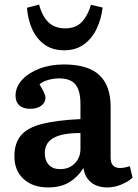

<svg xmlns="http://www.w3.org/2000/svg" viewBox="-20 -806 602 840"><path d="M191 14Q123 14 83 -23Q43 -60 43 -122Q43 -180 72 -214Q101 -248 164.5 -264Q228 -280 332 -285V-351Q332 -409 310.5 -436Q289 -463 238 -463Q214 -463 190 -456Q166 -449 153 -437Q179 -394 179 -379Q179 -358 161 -344Q143 -330 112 -330Q81 -330 64.5 -345Q48 -360 48 -387Q48 -425 76 -456Q104 -487 152 -505.5Q200 -524 260 -524Q364 -524 414 -478Q464 -432 464 -338V-116Q464 -71 505 -71Q524 -71 548 -79L560 -29Q541 -11 510.5 1.5Q480 14 451 14Q405 14 378 -8.5Q351 -31 345 -71Q321 -32 283.5 -9Q246 14 191 14ZM243 -66Q282 -66 307 -91Q332 -116 332 -155V-224Q252 -224 214 -202.5Q176 -181 176 -136Q176 -104 193.5 -85Q211 -66 243 -66ZM261 -586Q210 -586 175.5 -610.5Q141 -635 121.5 -677Q102 -719 98 -772L151 -786Q165 -734 192.5 -708Q220 -682 265 -682Q313 -682 339 -711Q365 -740 378 -785L429 -773Q423 -723 403 -680.5Q383 -638 347.5 -612Q312 -586 261 -586Z"/></svg>

Font: Literata 12pt SemiBold
Style: Regular
Weight: 600
Designer: Latin by Veronika Burian and Jose Scaglione. Greek by Irene Vlachou. Cyrillic by Vera Evstafieva.
Foundry: TypeTogether
Version: Version 3.002